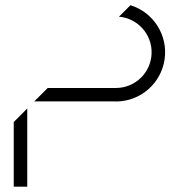

<svg xmlns="http://www.w3.org/2000/svg" viewBox="-20 -707 674 727"><path d="M32 -0.3H83.2V-296.2L32 -245ZM474 -687.3 430.5 -643.8C502.2 -637.6 556.5 -576.3 554 -504.4C551.5 -432.4 493 -375.1 421.1 -373.9C420.3 -373.9 419.6 -373.8 418.8 -373.8H160.6L109.7 -323H416.2C417.9 -323 419.4 -322.8 421 -322.7C512.8 -323.8 590.1 -391.6 603.3 -482.4C616.5 -573.2 561.6 -660.2 473.9 -687.3Z"/></svg>

Font: Expanse
Style: Expanse
Weight: 400
Designer: Ryan Lin
Version: Version 1.0